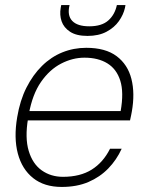

<svg xmlns="http://www.w3.org/2000/svg" viewBox="-20 -727 580 759"><path d="M224 12Q155 12 111 -23Q67 -58 50.5 -120Q34 -182 48 -264Q59 -330 84.5 -380.5Q110 -431 146 -466.5Q182 -502 226.5 -520Q271 -538 321 -538Q397 -538 441 -505Q485 -472 499.5 -415Q514 -358 501 -285Q500 -277 498 -269.5Q496 -262 494 -251H77L83 -288H457Q470 -362 455.5 -408Q441 -454 404.5 -476.5Q368 -499 314 -499Q267 -499 221.5 -475.5Q176 -452 142 -403Q108 -354 94 -276L91 -259Q78 -182 93.5 -130.5Q109 -79 145 -53.5Q181 -28 229 -28Q297 -28 342.5 -56.5Q388 -85 415 -139H461Q441 -95 408 -61Q375 -27 329.5 -7.5Q284 12 224 12ZM326 -585Q282 -585 257 -601.5Q232 -618 223.5 -643Q215 -668 220 -696L222 -707H255Q245 -666 265.5 -644.5Q286 -623 333 -623Q382 -623 408 -646Q434 -669 442 -707H476L474 -696Q468 -669 450 -643.5Q432 -618 401 -601.5Q370 -585 326 -585Z"/></svg>

Font: DM Sans 9pt ExtraLight
Style: Italic
Weight: 250
Italic angle: -10°
Version: Version 4.004;gftools[0.9.30]